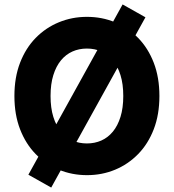

<svg xmlns="http://www.w3.org/2000/svg" viewBox="-20 -778 784 866"><path d="M45 -345Q45 -429 70.5 -495Q96 -561 141 -607Q186 -653 245.5 -677.5Q305 -702 372 -702Q440 -702 499 -677.5Q558 -653 603 -607Q648 -561 673.5 -495Q699 -429 699 -345Q699 -261 673.5 -195Q648 -129 603 -83Q558 -37 499 -12.5Q440 12 372.5 12Q305 12 245.5 -12.5Q186 -37 141 -83Q96 -129 70.5 -195Q45 -261 45 -345ZM208 -345Q208 -291 220.5 -251Q232.9 -211 255 -184.2Q277.1 -157.4 306.9 -144.2Q336.6 -131 372 -131Q407.4 -131 437.1 -144.2Q466.9 -157.4 489 -184.2Q511.1 -211 523.5 -251Q536 -291 536 -345Q536 -399 523.5 -439Q511.1 -479 489 -505.8Q466.9 -532.6 437.1 -545.8Q407.4 -559 372 -559Q336.6 -559 306.9 -545.8Q277.1 -532.6 255 -505.8Q232.9 -479 220.5 -439Q208 -399 208 -345ZM108 10 533 -758 636 -700 211 68Z"/></svg>

Font: Radio Canada
Style: Regular
Weight: 400
Designer: Charles Daoud, Etienne Aubert Bonn, Alexandre Saumier Demers, Jacques Le Bailly
Foundry: Radio-Canada
Version: Version 2.104;gftools[0.9.28.dev5+ged2979d]